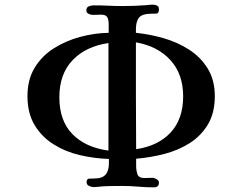

<svg xmlns="http://www.w3.org/2000/svg" viewBox="-20 -784 1040 825"><path d="M446 -599Q349 -585 292 -525.5Q235 -466 235 -366Q235 -265 291.5 -207.5Q348 -150 446 -137ZM767 -370Q767 -466 712 -526Q657 -586 564 -602Q564 -487 564 -372.5Q564 -258 565 -143Q660 -157 713.5 -215Q767 -273 767 -370ZM903 -371Q903 -299 873.5 -249.5Q844 -200 795 -169Q746 -138 686 -122.5Q626 -107 565 -102V-71Q565 -52 570.5 -35.5Q576 -19 601 -19Q609 -19 618 -19.5Q627 -20 635 -20Q643 -20 653 -14Q663 -8 663 0Q663 21 642 21Q608 21 574 18Q540 15 505 15Q478 15 451 15.5Q424 16 397 19Q394 19 390.5 19.5Q387 20 383 20Q374 20 363 15Q352 10 352 -1Q352 -16 363.5 -16.5Q375 -17 385 -17Q419 -17 433.5 -33.5Q448 -50 448 -83V-101Q385 -103 323 -117.5Q261 -132 210 -164Q159 -196 128.5 -247Q98 -298 98 -371Q98 -442 129 -493Q160 -544 211.5 -576.5Q263 -609 324.5 -625.5Q386 -642 447 -643Q447 -653 447 -662Q447 -671 447 -680Q447 -699 441 -710Q435 -721 414 -721Q405 -721 396 -720.5Q387 -720 378 -720Q371 -720 361 -724.5Q351 -729 351 -739Q351 -752 361 -756.5Q371 -761 382 -761Q414 -761 445 -759.5Q476 -758 507 -758Q533 -758 559.5 -759Q586 -760 612 -762Q618 -763 624 -763.5Q630 -764 636 -764Q647 -764 655 -760Q663 -756 663 -744Q663 -726 651.5 -725.5Q640 -725 628 -725Q592 -725 578 -709Q564 -693 564 -658V-643Q623 -637 682.5 -620Q742 -603 792 -571Q842 -539 872.5 -489.5Q903 -440 903 -371Z"/></svg>

Font: Kaisei HarunoUmi
Style: Bold
Weight: 700
Designer: Font-Kai, 金井和夫
Foundry: KAZUO KANAI
Version: Version 5.003